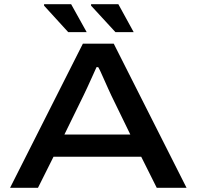

<svg xmlns="http://www.w3.org/2000/svg" viewBox="-20 -895 937 915"><path d="M28 0 375 -687H522L869 0H727L653 -148H235L161 0ZM287 -254H601L510 -441Q505 -452 495.5 -472.5Q486 -493 476.5 -515Q467 -537 459 -554Q451 -571 448 -575H440Q431 -555 419 -528.5Q407 -502 396 -478Q385 -454 378 -440ZM530 -742 414 -868V-875H544L617 -742ZM305 -742 190 -868V-875H319L393 -742Z"/></svg>

Font: Archivo Expanded Medium
Style: Regular
Weight: 500
Width: 7
Designer: Hector Gatti
Foundry: Omnibus-Type
Version: Version 2.001